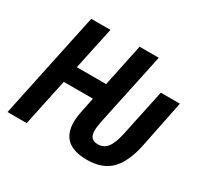

<svg xmlns="http://www.w3.org/2000/svg" viewBox="-150 -911 1172 1118"><g transform="rotate(30 436.0 -352.0)"><path d="M794 -228 858 -544H730L663 -229Q648 -160 624.5 -130Q601 -100 561 -100Q506 -100 506 -160Q506 -186 514 -225L618 -714H489L429 -428H232L293 -714H164L13 0H142L209 -316H405L387 -228Q376 -178 376 -143Q376 10 551 10Q656 10 712.5 -48Q769 -106 794 -228Z"/></g></svg>

Font: Noto Sans UI SemiCondensed
Style: Bold Italic
Weight: 700
Width: 4
Designer: Monotype Design Team
Foundry: Monotype Imaging Inc.
Version: 1.001